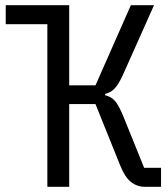

<svg xmlns="http://www.w3.org/2000/svg" viewBox="-20 -718 640 738"><path d="M162 -625H2V-698H246V-390H347L483 -698H572L451 -427Q434 -391 419.5 -376.5Q405 -362 384 -357V-352Q406 -347 420.5 -331.5Q435 -316 452 -276L534 -73H599V0H536Q507 0 483.5 -18.5Q460 -37 442 -82L347 -318H246V0H162Z"/></svg>

Font: IBM Plaex Mono
Style: Regular
Weight: 400
Designer: Mike Abbink, Paul van der Laan, Pieter van Rosmalen
Foundry: Bold Monday
Version: Version 2.003